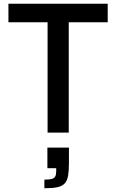

<svg xmlns="http://www.w3.org/2000/svg" viewBox="-20 -708 620 1025"><path d="M234 0V-589H25V-688H555V-589H347V0ZM217 297V251Q243 251 256 247.5Q269 244 274.5 234.5Q280 225 280 207V190H233V80H348V162Q348 204 343.5 230Q339 256 325.5 271Q312 286 286 291.5Q260 297 217 297Z"/></svg>

Font: Saira Thin Medium
Style: Regular
Weight: 500
Version: Version 1.101